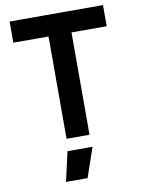

<svg xmlns="http://www.w3.org/2000/svg" viewBox="-99 -760 785 1062"><g transform="rotate(-10 293.0 -229.0)"><path d="M228.5 0V-693.4H357.4V0ZM30.8 -574.7V-693.4H555.2V-574.7ZM184.1 234.4 221.7 68.4H362.3L305.2 234.4Z"/></g></svg>

Font: Cascadia Mono PL
Style: Regular
Weight: 400
Monospace: yes
Designer: Aaron Bell
Foundry: Saja Typeworks
Version: Version 2102.003